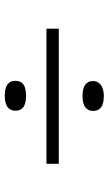

<svg xmlns="http://www.w3.org/2000/svg" viewBox="156 -695 458 810"><g transform="rotate(-90 385.0 -290.0)"><path d="M99 -271V-323H669V-271ZM385 -81Q366 -81 351.5 -85.5Q337 -90 329.5 -100.5Q322 -111 322 -125Q322 -141 330 -151.5Q338 -162 352.5 -166.5Q367 -171 385 -171Q404 -171 418 -166.5Q432 -162 440 -152Q448 -142 448 -127Q448 -111 439.5 -101Q431 -91 417 -86Q403 -81 385 -81ZM386 -409Q367 -409 352.5 -413.5Q338 -418 330.5 -428Q323 -438 323 -454Q323 -469 331 -479.5Q339 -490 353.5 -494.5Q368 -499 386 -499Q405 -499 419 -494.5Q433 -490 441 -480.5Q449 -471 449 -455Q449 -438 441 -427.5Q433 -417 418.5 -413Q404 -409 386 -409Z"/></g></svg>

Font: Lexend Mega ExtraLight
Style: Regular
Weight: 250
Version: Version 1.007